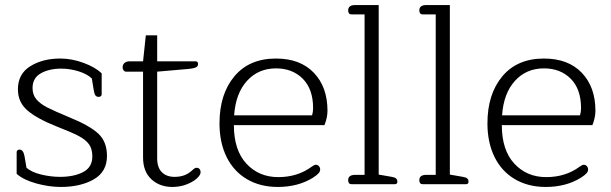

<svg xmlns="http://www.w3.org/2000/svg" viewBox="-20 -730 2421 761"><path d="M46 -41V-126Q46 -137 58 -137Q72 -137 77 -112L85 -65Q106 -47 144 -38Q182 -29 218 -29Q273 -29 309.5 -48Q346 -67 346 -110Q346 -140 332.5 -158.5Q319 -177 291 -191.5Q263 -206 204 -229Q126 -260 88.5 -292.5Q51 -325 51 -376Q51 -437 100 -467.5Q149 -498 219 -498Q265 -498 312 -480.5Q359 -463 383 -439V-356Q383 -352 380 -349Q377 -346 371 -346Q363 -346 358.5 -351.5Q354 -357 352 -370L344 -419Q325 -437 291 -447.5Q257 -458 223 -458Q175 -458 142 -439.5Q109 -421 109 -381Q109 -354 124.5 -336Q140 -318 167.5 -304Q195 -290 255 -265Q336 -232 370 -200Q404 -168 404 -112Q404 -49 351.5 -19Q299 11 221 11Q174 11 123.5 -3Q73 -17 46 -41Z M547 -106V-446H479Q474 -446 470 -451Q466 -456 466 -463Q466 -474 473.5 -480.5Q481 -487 494 -487H547L558 -590H603V-487H755Q765 -487 765 -476Q765 -467 756.5 -463Q748 -459 730 -457L603 -446V-102Q603 -66 621.5 -47.5Q640 -29 672 -29Q694 -29 711 -35.5Q728 -42 743 -56Q752 -65 759 -65Q766 -65 770.5 -60.5Q775 -56 775 -47Q775 -40 768 -31Q761 -22 749 -14Q710 11 663 11Q613 11 580 -19.5Q547 -50 547 -106Z M850 -241Q850 -357 909 -427.5Q968 -498 1074 -498Q1170 -498 1224 -441.5Q1278 -385 1278 -291Q1278 -264 1266 -234H907Q907 -135 956.5 -81.5Q1006 -28 1083 -28Q1159 -28 1215 -69Q1217 -70 1222 -73.5Q1227 -77 1232 -77Q1239 -77 1244 -71.5Q1249 -66 1249 -58Q1249 -50 1242 -42.5Q1235 -35 1221 -26Q1162 11 1081 11Q1011 11 958.5 -20Q906 -51 878 -108Q850 -165 850 -241ZM1217 -273Q1221 -287 1221 -301Q1221 -377 1180 -418Q1139 -459 1074 -459Q1004 -459 959 -409.5Q914 -360 908 -273Z M1360 -16Q1360 -37 1388 -37H1425V-673H1373Q1360 -673 1360 -689Q1360 -710 1388 -710H1481V-38L1533 -29Q1545 -27 1550 -22.5Q1555 -18 1555 -10Q1555 0 1545 0H1373Q1360 0 1360 -16Z M1642 -16Q1642 -37 1670 -37H1707V-673H1655Q1642 -673 1642 -689Q1642 -710 1670 -710H1763V-38L1815 -29Q1827 -27 1832 -22.5Q1837 -18 1837 -10Q1837 0 1827 0H1655Q1642 0 1642 -16Z M1912 -241Q1912 -357 1971 -427.5Q2030 -498 2136 -498Q2232 -498 2286 -441.5Q2340 -385 2340 -291Q2340 -264 2328 -234H1969Q1969 -135 2018.5 -81.5Q2068 -28 2145 -28Q2221 -28 2277 -69Q2279 -70 2284 -73.5Q2289 -77 2294 -77Q2301 -77 2306 -71.5Q2311 -66 2311 -58Q2311 -50 2304 -42.5Q2297 -35 2283 -26Q2224 11 2143 11Q2073 11 2020.5 -20Q1968 -51 1940 -108Q1912 -165 1912 -241ZM2279 -273Q2283 -287 2283 -301Q2283 -377 2242 -418Q2201 -459 2136 -459Q2066 -459 2021 -409.5Q1976 -360 1970 -273Z"/></svg>

Font: Maitree Light
Style: Regular
Weight: 300
Designer: CadsonDemak Team
Foundry: CadsonDemak
Version: Version 1.001